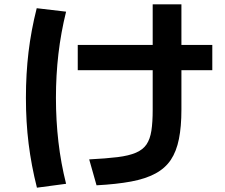

<svg xmlns="http://www.w3.org/2000/svg" viewBox="-20 -813 1040 889"><path d="M393 -75Q472 -79 524.5 -85.5Q577 -92 609.5 -106Q642 -120 658.5 -144.5Q675 -169 681 -208Q687 -247 687 -305V-793H820V-305Q820 -227 808.5 -169.5Q797 -112 771 -73Q745 -34 699.5 -9.5Q654 15 587 27.5Q520 40 427 45ZM340 -488V-605H963V-488ZM151 56Q125 -47 112.5 -147.5Q100 -248 100 -360Q100 -471 112 -571.5Q124 -672 150 -775L286 -759Q262 -662 250.5 -563.5Q239 -465 239 -360Q239 -255 250.5 -156Q262 -57 286 38Z"/></svg>

Font: M PLUS 1 Thin
Style: Bold
Weight: 700
Version: Version 1.001